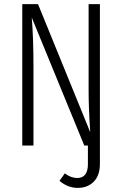

<svg xmlns="http://www.w3.org/2000/svg" viewBox="-20 -705 591 930"><path d="M409.2 -685.1H463.9V88.9Q463.9 145 434.1 175Q404.3 205.1 356.9 205.1Q308.1 205.1 268.1 170.9L293.9 134.8Q323.7 157.2 354 157.2Q405.8 157.2 405.8 89.8V0H388.2L133.8 -620.1Q142.1 -520.5 142.1 -387.2V0H87.9V-685.1H164.1L417 -64.9Q409.2 -184.1 409.2 -266.1Z"/></svg>

Font: Fira Sans Compressed Light
Style: Regular
Weight: 300
Width: 1
Designer: Carrois Corporate & Edenspiekermann AG
Foundry: Carrois Corporate GbR & Edenspiekermann AG
Version: Version 4.203;PS 004.203;hotconv 1.0.88;makeotf.lib2.5.64775